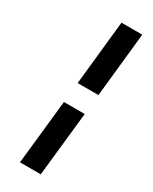

<svg xmlns="http://www.w3.org/2000/svg" viewBox="-236 -785 831 1040"><g transform="rotate(30 180.0 -265.0)"><path d="M93 200 136 -202H266L223 200ZM149 -328 191 -730H321L279 -328Z"/></g></svg>

Font: Quantico
Style: Bold Italic
Weight: 700
Italic angle: -12°
Designer: Matt Desmond
Foundry: MADtype
Version: Version 2.002